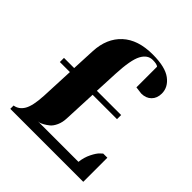

<svg xmlns="http://www.w3.org/2000/svg" viewBox="-193 -851 986 986"><g transform="rotate(45 300.0 -357.5)"><path d="M290 -510 284 -380H460V-350H283L275 -170Q274 -141 263.5 -118Q253 -95 239.5 -84Q226 -73 212.5 -65.5Q199 -58 190 -56L180 -55H475Q479 -91 494 -121Q509 -151 522 -163L535 -175H565V0H35V-24Q68 -29 87 -61Q106 -93 110 -170L118 -350H45V-380H119L125 -510Q130 -606 189 -660.5Q248 -715 355 -715Q446 -715 488 -683.5Q530 -652 530 -606Q530 -572 509.5 -551.5Q489 -531 455 -531L415 -536V-686Q405 -695 375 -695Q338 -695 316.5 -655Q295 -615 290 -510Z"/></g></svg>

Font: Yeseva One
Style: Regular
Weight: 400
Designer: Jovanny Lemonad
Foundry: Jovanny Lemonad
Version: Version 2.000